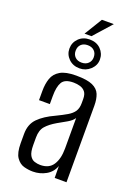

<svg xmlns="http://www.w3.org/2000/svg" viewBox="-153 -866 666 936"><g transform="rotate(20 179.5 -397.5)"><path d="M142.6 7.3Q119.6 7.3 96.2 0.9Q72.8 -5.6 56.6 -29.1Q40.3 -52.6 40.3 -102.5V-150.8Q40.3 -201.2 70.5 -231.7Q100.6 -262.2 153.9 -286.4Q187.9 -302.8 209.7 -315.7Q231.4 -328.5 242.3 -344.9Q253.1 -361.4 253.1 -387.8V-409.1Q253.1 -433.5 243.1 -446.1Q233 -458.7 216.7 -463.7Q200.4 -468.6 182 -468.6Q137.1 -468.6 122.9 -444.3Q108.7 -420.1 108.7 -372.3V-330.3H52.5V-378Q52.5 -415 62.4 -443.5Q72.3 -472 100.3 -488.5Q128.2 -505 182 -505Q239.3 -505 267.7 -492.2Q296.1 -479.3 305.7 -455.2Q315.3 -431.2 315.3 -398.1V0H254L253.3 -61.8Q241.2 -27.6 210 -10.1Q178.9 7.3 142.6 7.3ZM165.6 -35.3Q211.1 -35.3 231.7 -67Q252.4 -98.6 252.4 -152.1V-310.1Q241.9 -294 218.8 -280.9Q195.8 -267.7 172.3 -254.6Q138.2 -234.8 119.6 -213.6Q100.9 -192.3 100.9 -154.4V-115.5Q100.9 -78.7 110.8 -61.7Q120.7 -44.6 136 -40Q151.2 -35.3 165.6 -35.3ZM184.5 -543.3Q150.2 -543.3 127.9 -565.2Q105.7 -587.2 105.7 -617.6Q105.7 -649 127.9 -671Q150.2 -692.9 184.5 -692.9Q220.3 -692.9 242.1 -670.8Q263.9 -648.7 263.9 -617.4Q263.9 -587.2 240.3 -565.2Q216.7 -543.3 184.5 -543.3ZM184.5 -573.1Q206 -573.1 218.9 -585.7Q231.8 -598.3 231.8 -617.5Q231.8 -638.7 218.9 -651Q206 -663.4 184.5 -663.4Q162.9 -663.4 150.3 -651Q137.8 -638.7 137.8 -617.5Q137.8 -598.3 150.3 -585.7Q162.9 -573.1 184.5 -573.1ZM150.1 -710.8 206.7 -803.3H268.6L186.1 -710.8Z"/></g></svg>

Font: Alumni Sans Thin
Style: Regular
Weight: 100
Designer: Robert E. Leuschke
Foundry: Robert E. Leuschke
Version: Version 1.018